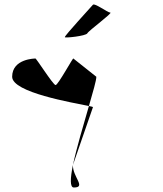

<svg xmlns="http://www.w3.org/2000/svg" viewBox="-20 -798 724 853"><path d="M34 -457C34 -387 303 -342 375 -327C393 -390 408 -440 408 -457L306 -538C306 -546 238 -420 227 -420C216 -420 137 -546 137 -538C137 -538 34 -538 34 -457ZM268 -633C267 -628 362 -638 368 -650C374 -662 483 -742 470 -742C458 -742 398 -788 392 -776C384 -766 268 -641 268 -633ZM304 -65C292 -6 290 35 308 35C365 35 302 -12 304 -65ZM304 -65 393 -322C393 -323 386 -325 375 -327C351 -244 320 -140 304 -65ZM304 -65Z"/></svg>

Font: Ampere
Style: SC
Weight: 400
Version: Version 1